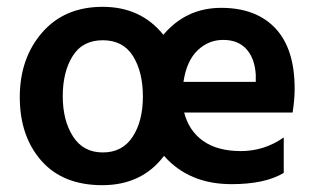

<svg xmlns="http://www.w3.org/2000/svg" viewBox="-20 -535 924 563"><path d="M659 5Q534 5 461 -78Q396 8 280 8Q164 8 101 -64Q38 -136 38 -250Q38 -364 103.5 -439.5Q169 -515 281 -515Q393 -515 459 -433Q526 -512 628.5 -512Q731 -512 787.5 -452Q844 -392 844 -275Q844 -243 838 -205H520Q534 -151 576 -121.5Q618 -92 686.5 -92Q755 -92 812 -132V-28Q757 5 659 5ZM518 -295H730V-316Q727 -364 702.5 -391Q678 -418 634.5 -418Q591 -418 559 -387Q527 -356 518 -295ZM281.5 -417Q222 -417 193 -370.5Q164 -324 164 -253Q164 -182 194 -135Q224 -88 281.5 -88Q339 -88 369 -134Q399 -180 399 -252Q399 -324 370 -370.5Q341 -417 281.5 -417Z"/></svg>

Font: Hind Guntur SemiBold
Style: Regular
Weight: 600
Designer: Manushi Parikh, Hitesh Malaviya
Foundry: Indian Type Foundry
Version: Version 1.000;PS 1.0;hotconv 1.0.86;makeotf.lib2.5.63406; tt